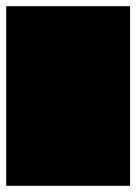

<svg xmlns="http://www.w3.org/2000/svg" viewBox="-20 -600 440 620"><path d="M0 0H400V-580H0ZM0 0Q0 0 0 0Q0 0 0 0Q0 0 0 0Q0 0 0 0Q0 0 0 0Q0 0 0 0H400Q400 0 400 0Q400 0 400 0Q400 0 400 0Q400 0 400 0Q400 0 400 0Q400 0 400 0ZM0 -580Q0 -580 0 -580Q0 -580 0 -580Q0 -580 0 -580Q0 -580 0 -580Q0 -580 0 -580Q0 -580 0 -580H400Q400 -580 400 -580Q400 -580 400 -580Q400 -580 400 -580Q400 -580 400 -580Q400 -580 400 -580Q400 -580 400 -580Z"/></svg>

Font: Wavefont
Style: Regular
Weight: 400
Monospace: yes
Version: Version 3.003